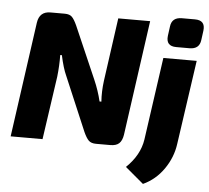

<svg xmlns="http://www.w3.org/2000/svg" viewBox="-60 -785 1135 1044"><g transform="rotate(5 508.0 -263.0)"><path d="M891 -721H962Q1020 -721 1013 -664L1006 -612Q1000 -562 946 -562H874Q816 -562 823 -619L830 -671Q836 -721 891 -721ZM991 -497 925 -39Q915 36 870.5 100Q826 164 758 195L658 111Q732 40 745 -46L809 -497ZM720 -690 632 -62Q627 -30 611 -15Q595 0 563 0H485Q458 0 444.5 -13.5Q431 -27 417 -58L291 -355Q273 -394 258 -464H249Q250 -406 243 -345L193 0H19L107 -628Q116 -690 176 -690H254Q281 -690 294 -676.5Q307 -663 321 -632L445 -347Q470 -290 484 -231H494Q490 -286 498 -346L546 -690Z"/></g></svg>

Font: Ezarion Extra Bold
Style: Italic
Weight: 800
Italic angle: -8°
Designer: Natanael Gama
Version: Version 1.001;PS 001.001;hotconv 1.0.70;makeotf.lib2.5.58329